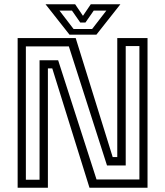

<svg xmlns="http://www.w3.org/2000/svg" viewBox="-20 -878 772 898"><path d="M101 -37.5H165V-596H252L431.5 -38.5H632V-662.5H568V-104H480.5L302 -661H101ZM62.5 0V-700H334L507 -143.5H528.5V-700H670V0H398.5L224.5 -558H204V0ZM305 -716 193 -858H331.5L368 -804L404.5 -858H543L431 -716ZM324 -742.5H411L477.5 -828.5H418.5L379.5 -772.5H355.5L316.5 -828.5H258Z"/></svg>

Font: Tourney
Style: Regular
Weight: 400
Designer: Tyler Finck
Foundry: Etcetera Type Co
Version: Version 1.015